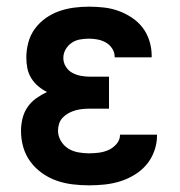

<svg xmlns="http://www.w3.org/2000/svg" viewBox="-20 -548 540 576"><path d="M247 8Q222 8 197.5 5Q173 2 150 -6Q127 -14 106.5 -28.5Q86 -43 71.5 -62.5Q57 -82 50 -106Q43 -130 43 -155Q43 -174 47.5 -192.5Q52 -211 62.5 -226.5Q73 -242 88.5 -253Q104 -264 121 -272Q107 -279 94.5 -289.5Q82 -300 73.5 -314Q65 -328 62 -343.5Q59 -359 59 -376Q59 -398 65 -420.5Q71 -443 84.5 -461.5Q98 -480 117 -493.5Q136 -507 157.5 -514.5Q179 -522 201.5 -525Q224 -528 247 -528Q269 -528 291.5 -525.5Q314 -523 335 -515.5Q356 -508 375 -495.5Q394 -483 407.5 -465.5Q421 -448 428 -426Q435 -404 435 -382V-376H324V-378Q324 -391 316.5 -402.5Q309 -414 297.5 -420.5Q286 -427 273 -429.5Q260 -432 247 -432Q233 -432 219.5 -429.5Q206 -427 195 -419.5Q184 -412 177 -400Q170 -388 170 -374Q170 -360 177.5 -348Q185 -336 197 -329.5Q209 -323 222.5 -320.5Q236 -318 250 -318H307V-222H250Q239 -222 228 -221Q217 -220 206.5 -217Q196 -214 186.5 -209Q177 -204 169 -196Q161 -188 157.5 -177.5Q154 -167 154 -156Q154 -140 162.5 -125.5Q171 -111 184.5 -102.5Q198 -94 214.5 -91Q231 -88 247 -88Q262 -88 277 -90Q292 -92 305.5 -98Q319 -104 329.5 -116Q340 -128 340 -143V-144H451V-140Q451 -117 442.5 -94Q434 -71 419 -53.5Q404 -36 383.5 -23.5Q363 -11 340.5 -4Q318 3 294.5 5.5Q271 8 247 8Z"/></svg>

Font: Moesevka
Style: Bold
Weight: 700
Monospace: yes
Designer: Belleve Invis
Foundry: Belleve Invis
Version: Version 32.5.0; ttfautohint (v1.8.4)